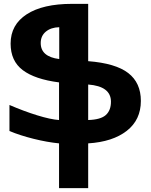

<svg xmlns="http://www.w3.org/2000/svg" viewBox="-20 -734 784 995"><path d="M437 -417Q579 -406 644.5 -355.5Q710 -305 710 -211Q710 -113 637 -56Q564 1 437 9V241H286V9Q225 3 154.5 -14.5Q84 -32 29 -55V-190Q103 -158 172.5 -136.5Q242 -115 286 -112V-307Q161 -323 98 -370.5Q35 -418 35 -508Q35 -606 118.5 -660Q202 -714 353 -714H437ZM191 -511Q191 -440 287 -428V-593Q244 -592 217.5 -570Q191 -548 191 -511ZM437 -112Q502 -114 528.5 -138Q555 -162 555 -207Q555 -287 437 -296Z"/></svg>

Font: Noto Sans Armenian SemiCondensed ExtraBold
Style: Regular
Weight: 800
Width: 4
Designer: Monotype Design Team
Foundry: Monotype Imaging Inc.
Version: Version 2.008; ttfautohint (v1.8.4.7-5d5b)